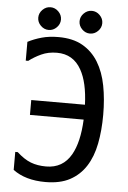

<svg xmlns="http://www.w3.org/2000/svg" viewBox="-57 -888 615 926"><g transform="rotate(5 250.0 -425.0)"><path d="M150 -846Q172 -846 188.5 -829.5Q205 -813 205 -791Q205 -769 188.5 -752.5Q172 -736 150 -736Q128 -736 111.5 -752.5Q95 -769 95 -791Q95 -813 111.5 -829.5Q128 -846 150 -846ZM350 -846Q372 -846 388.5 -829.5Q405 -813 405 -791Q405 -769 388.5 -752.5Q372 -736 350 -736Q328 -736 311.5 -752.5Q295 -769 295 -791Q295 -813 311.5 -829.5Q328 -846 350 -846ZM53 -136Q88 -104 120.5 -91.5Q153 -79 195 -79Q276 -79 316 -149Q351 -210 356 -320H96V-392H356Q352 -500 318 -560Q279 -630 200 -630Q158 -630 124.5 -614.5Q91 -599 65 -579H53V-670Q84 -686 120 -696Q156 -706 201 -706Q271 -706 318 -679Q365 -652 394 -604.5Q423 -557 435.5 -492Q448 -427 448 -351Q448 -275 435.5 -211Q423 -147 393.5 -101Q364 -55 316.5 -29.5Q269 -4 198 -4Q101 -4 41 -49V-136Z"/></g></svg>

Font: D2Coding ligature
Style: Regular
Weight: 400
Monospace: yes
Designer: Yong-Rak Park; Jeong-Hwan Yoon; Sang-Min Lee;
Foundry: NHN Corporation
Version: Version 1.3.2; Build 20180524